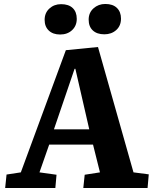

<svg xmlns="http://www.w3.org/2000/svg" viewBox="-20 -948 773 968"><path d="M474 -711 653 -79 730 -69 724 0H400L407 -67L484 -79L449 -219H228L179 -79L265 -67L259 0H6L13 -68L85 -79L312 -695ZM252 -296H430L360 -601H356ZM205 -848Q205 -883 229 -905Q253 -927 288 -927Q326 -927 346.5 -907.5Q367 -888 367 -853Q367 -818 343.5 -796Q320 -774 283 -774Q247 -774 226 -794Q205 -814 205 -848ZM427 -849Q427 -884 451.5 -906Q476 -928 511 -928Q549 -928 569.5 -908Q590 -888 590 -854Q590 -818 566 -796.5Q542 -775 506 -775Q469 -775 448 -794.5Q427 -814 427 -849Z"/></svg>

Font: Literata
Style: Bold Italic
Weight: 700
Italic angle: -2°
Designer: Latin by Veronika Burian and Jose Scaglione. Greek by Irene Vlachou. Cyrillic by Vera Evstafieva
Foundry: TypeTogether
Version: Version 3.103;gftools[0.9.29]